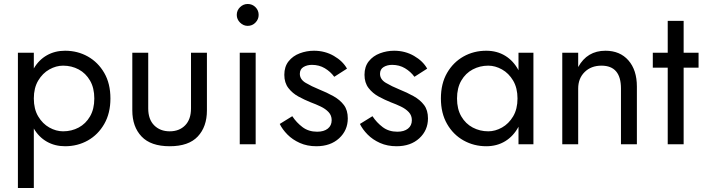

<svg xmlns="http://www.w3.org/2000/svg" viewBox="-20 -725 3536 965"><path d="M150 220H70V-460H150V-381Q175 -424 215.5 -447Q256 -470 307 -470Q370 -470 421.5 -441Q473 -412 504 -358.5Q535 -305 535 -230Q535 -156 504 -102Q473 -48 421.5 -19Q370 10 307 10Q256 10 215.5 -13Q175 -36 150 -79ZM454 -230Q454 -283 432.5 -320Q411 -357 375.5 -376Q340 -395 297 -395Q262 -395 228 -376Q194 -357 172 -320Q150 -283 150 -230Q150 -177 172 -140Q194 -103 228 -84Q262 -65 297 -65Q340 -65 375.5 -84Q411 -103 432.5 -140Q454 -177 454 -230Z M833 10Q738 10 691.5 -39Q645 -88 645 -170V-460H725V-180Q725 -125 755 -95Q785 -65 833 -65Q881 -65 910.5 -95Q940 -125 940 -180V-460H1020V-170Q1020 -88 974 -39Q928 10 833 10Z M1170 -650Q1170 -673 1186.5 -689Q1203 -705 1225 -705Q1248 -705 1264 -689Q1280 -673 1280 -650Q1280 -628 1264 -611.5Q1248 -595 1225 -595Q1203 -595 1186.5 -611.5Q1170 -628 1170 -650ZM1185 -460H1265V0H1185Z M1449 -141Q1470 -109 1500.5 -86Q1531 -63 1574 -63Q1608 -63 1627.5 -78.5Q1647 -94 1647 -121Q1647 -145 1631.5 -161.5Q1616 -178 1592 -189.5Q1568 -201 1541 -211Q1511 -223 1480.5 -239.5Q1450 -256 1429.5 -282.5Q1409 -309 1409 -349Q1409 -390 1430.5 -417Q1452 -444 1486.5 -457Q1521 -470 1558 -470Q1613 -470 1658 -444Q1703 -418 1724 -380L1660 -339Q1641 -365 1612.5 -382Q1584 -399 1548 -399Q1523 -399 1505 -388Q1487 -377 1487 -354Q1487 -326 1516.5 -308.5Q1546 -291 1583 -276Q1623 -260 1656 -241.5Q1689 -223 1708.5 -197Q1728 -171 1728 -130Q1728 -70 1684.5 -30Q1641 10 1570 10Q1524 10 1487 -6.5Q1450 -23 1424.5 -49Q1399 -75 1386 -102Z M1852 -141Q1873 -109 1903.5 -86Q1934 -63 1977 -63Q2011 -63 2030.5 -78.5Q2050 -94 2050 -121Q2050 -145 2034.5 -161.5Q2019 -178 1995 -189.5Q1971 -201 1944 -211Q1914 -223 1883.5 -239.5Q1853 -256 1832.5 -282.5Q1812 -309 1812 -349Q1812 -390 1833.5 -417Q1855 -444 1889.5 -457Q1924 -470 1961 -470Q2016 -470 2061 -444Q2106 -418 2127 -380L2063 -339Q2044 -365 2015.5 -382Q1987 -399 1951 -399Q1926 -399 1908 -388Q1890 -377 1890 -354Q1890 -326 1919.5 -308.5Q1949 -291 1986 -276Q2026 -260 2059 -241.5Q2092 -223 2111.5 -197Q2131 -171 2131 -130Q2131 -70 2087.5 -30Q2044 10 1973 10Q1927 10 1890 -6.5Q1853 -23 1827.5 -49Q1802 -75 1789 -102Z M2196 -230Q2196 -305 2227 -358.5Q2258 -412 2309.5 -441Q2361 -470 2424 -470Q2478 -470 2519.5 -444.5Q2561 -419 2586 -372V-460H2661V0H2586V-88Q2561 -41 2519.5 -15.5Q2478 10 2424 10Q2362 10 2310 -19Q2258 -48 2227 -102Q2196 -156 2196 -230ZM2277 -230Q2277 -177 2298.5 -140Q2320 -103 2356 -84Q2392 -65 2434 -65Q2469 -65 2503 -84Q2537 -103 2559 -140Q2581 -177 2581 -230Q2581 -283 2559 -320Q2537 -357 2503 -376Q2469 -395 2434 -395Q2392 -395 2356 -376Q2320 -357 2298.5 -320Q2277 -283 2277 -230Z M3101 -280Q3101 -395 3003 -395Q2951 -395 2918.5 -363Q2886 -331 2886 -280V0H2806V-460H2886V-388Q2931 -470 3023 -470Q3096 -470 3138.5 -421.5Q3181 -373 3181 -290V0H3101Z M3261 -460H3336V-620H3416V-460H3491V-385H3416V0H3336V-385H3261Z"/></svg>

Font: Von Book
Style: Regular
Weight: 400
Version: Version 4.000; ttfautohint (v1.8.4.7-5d5b)